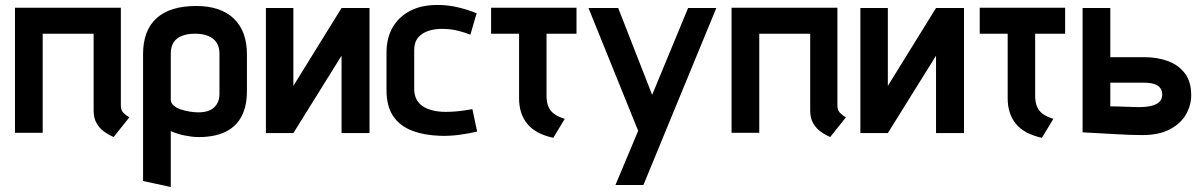

<svg xmlns="http://www.w3.org/2000/svg" viewBox="-20 -532 4819 769"><path d="M464 -109V-501H40V0H151V-397H355V-89Q355 -58 367.5 -37.5Q380 -17 396 -5.5Q412 6 424 11.5Q436 17 435 17L498 -62Q484 -70 474 -80.5Q464 -91 464 -109Z M969 -168V-315Q969 -407 916.5 -457.5Q864 -508 766 -508Q661 -508 607 -459Q553 -410 553 -315V193L664 217V-7Q675 -2 688.5 2.5Q702 7 716.5 10Q731 13 746 15Q761 17 776 17Q839 17 882 -3.5Q925 -24 947 -65Q969 -106 969 -168ZM859 -318V-156Q859 -133 849.5 -116.5Q840 -100 821.5 -91Q803 -82 774 -82Q759 -82 740 -85Q721 -88 703.5 -94Q686 -100 675 -110Q664 -120 664 -133V-318Q664 -345 675.5 -362.5Q687 -380 709 -388.5Q731 -397 761 -397Q793 -397 815 -387.5Q837 -378 848 -360.5Q859 -343 859 -318Z M1155 -500H1045V1H1155L1348 -309V1H1460V-500H1348L1155 -188Z M1864 -393 1889 -479Q1854 -493 1817 -502Q1780 -511 1743 -512Q1673 -514 1625.5 -490Q1578 -466 1553 -423Q1528 -380 1528 -321V-172Q1528 -106 1555 -66.5Q1582 -27 1631 -8.5Q1680 10 1744 12Q1782 13 1819.5 8Q1857 3 1891 -5L1872 -95Q1873 -95 1863.5 -93.5Q1854 -92 1838.5 -89.5Q1823 -87 1803.5 -85.5Q1784 -84 1765 -84Q1737 -84 1714 -89.5Q1691 -95 1674 -106Q1657 -117 1648 -134.5Q1639 -152 1639 -175V-332Q1639 -363 1655 -382Q1671 -401 1699.5 -409.5Q1728 -418 1763 -416Q1790 -415 1816 -408.5Q1842 -402 1864 -393Z M2169 -148V-397H2289V-501H1947V-397H2059V-137Q2059 -108 2067 -82.5Q2075 -57 2091.5 -36.5Q2108 -16 2134 -2Q2160 12 2196 20L2242 -56Q2216 -64 2200 -75.5Q2184 -87 2176.5 -105Q2169 -123 2169 -148Z M2445 209H2557L2849 -500H2736L2592 -152L2456 -500H2337L2536 -8Z M3334 -109V-501H2910V0H3021V-397H3225V-89Q3225 -58 3237.5 -37.5Q3250 -17 3266 -5.5Q3282 6 3294 11.5Q3306 17 3305 17L3368 -62Q3354 -70 3344 -80.5Q3334 -91 3334 -109Z M3536 -500H3426V1H3536L3729 -309V1H3841V-500H3729L3536 -188Z M4126 -148V-397H4246V-501H3904V-397H4016V-137Q4016 -108 4024 -82.5Q4032 -57 4048.5 -36.5Q4065 -16 4091 -2Q4117 12 4153 20L4199 -56Q4173 -64 4157 -75.5Q4141 -87 4133.5 -105Q4126 -123 4126 -148Z M4564 -303H4427V-500H4316V-2Q4316 -2 4333.5 -1Q4351 0 4379.5 1.5Q4408 3 4440.5 5Q4473 7 4503 8Q4533 9 4555 9Q4622 9 4665.5 -14Q4709 -37 4730 -73.5Q4751 -110 4751 -151Q4751 -205 4725.5 -238.5Q4700 -272 4657.5 -287.5Q4615 -303 4564 -303ZM4542 -103Q4532 -103 4518.5 -103.5Q4505 -104 4489.5 -104.5Q4474 -105 4458 -105.5Q4442 -106 4427 -106V-201H4559Q4577 -201 4591 -198.5Q4605 -196 4615 -190Q4625 -184 4630 -175Q4635 -166 4635 -154Q4635 -135 4623.5 -124Q4612 -113 4591 -108Q4570 -103 4542 -103Z"/></svg>

Font: Advent Pro Expanded
Style: Bold
Weight: 700
Width: 7
Designer: VivaRado, Andreas Kalpakidis
Foundry: VivaRado, Andreas Kalpakidis
Version: Version 3.000